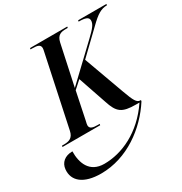

<svg xmlns="http://www.w3.org/2000/svg" viewBox="-285 -881 1278 1345"><g transform="rotate(-30 354.5 -208.5)"><path d="M1 0H306L308 -10H294C255 -10 228 -15 228 -44C228 -51 231 -64 234 -76L280 -298L341 -353L419 -125C451 -25 483 0 597 0H624C505 176 340 249 197 249C77 249 44 153 46 61C-16 61 -54 95 -59 146C-68 237 3 297 144 297C356 297 537 160 640 0L642 -10H637C608 -10 594 -37 562 -125L444 -450L623 -622C684 -682 720 -704 767 -704L769 -714H540L538 -704C590 -704 618 -696 618 -668C618 -639 597 -613 544 -563L283 -315L353 -642C365 -697 396 -704 436 -704H450L452 -714H151L149 -704H164C205 -704 228 -698 228 -669C228 -663 226 -651 223 -639L103 -73C92 -18 58 -10 18 -10H3Z"/></g></svg>

Font: Noto Serif Display SemiCondensed SemiBold
Style: Italic
Weight: 600
Width: 4
Italic angle: -12°
Designer: Monotype Design Team
Foundry: Monotype Imaging Inc.
Version: Version 2.009